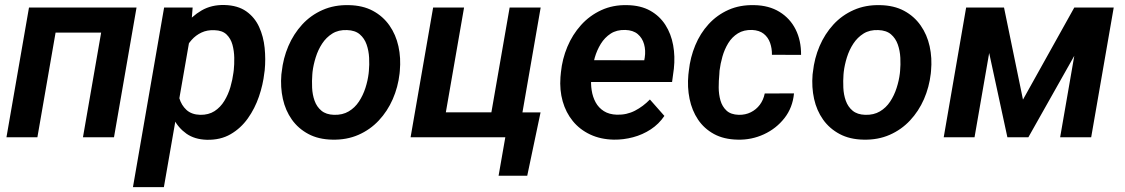

<svg xmlns="http://www.w3.org/2000/svg" viewBox="-20 -559 4582 782"><path d="M441.4 -528.3 423.8 -426.3H172.4L190.4 -528.3ZM224.1 -528.3 132.3 0H6.3L98.1 -528.3ZM536.1 -528.3 444.3 0H317.9L409.7 -528.3Z M755.9 -419.4 647.5 203.1H521.5L648.4 -528.3H764.6ZM1058.1 -272.5 1056.6 -262.2Q1051.3 -214.4 1034.7 -165.8Q1018.1 -117.2 989.5 -76.9Q960.9 -36.6 919.4 -12.5Q877.9 11.7 821.8 10.3Q772.5 8.8 739.3 -14.6Q706.1 -38.1 686.8 -75.7Q667.5 -113.3 659.7 -157.2Q651.9 -201.2 653.8 -243.2L657.7 -276.4Q665.5 -321.3 683.8 -368.2Q702.1 -415 731.4 -454.1Q760.7 -493.2 801.3 -516.6Q841.8 -540 894.5 -538.6Q948.7 -537.1 983.2 -512.7Q1017.6 -488.3 1035.4 -449.2Q1053.2 -410.2 1057.9 -363.8Q1062.5 -317.4 1058.1 -272.5ZM930.7 -262.7 932.1 -273.4Q934.6 -296.4 934.1 -324Q933.6 -351.6 926.8 -376.7Q919.9 -401.9 902.8 -418.5Q885.7 -435.1 854 -436Q824.2 -437.5 800.8 -426.5Q777.3 -415.5 760.3 -396.2Q743.2 -377 732.2 -352.3Q721.2 -327.6 716.3 -301.3L704.1 -219.2Q702.1 -188 710.4 -159.2Q718.8 -130.4 739.5 -111.3Q760.3 -92.3 795.4 -91.3Q829.6 -90.8 853.8 -106.4Q877.9 -122.1 893.8 -148.2Q909.7 -174.3 918.5 -204.6Q927.2 -234.9 930.7 -262.7Z M1126 -255.9 1127.4 -266.1Q1133.3 -321.8 1154.5 -371.3Q1175.8 -420.9 1210.7 -459Q1245.6 -497.1 1293.7 -518.3Q1341.8 -539.6 1400.9 -538.1Q1457.5 -537.1 1498.8 -514.9Q1540 -492.7 1566.2 -455.3Q1592.3 -418 1602.8 -370.4Q1613.3 -322.8 1608.4 -270L1607.4 -259.3Q1601.1 -204.1 1579.6 -155Q1558.1 -106 1522.9 -68.4Q1487.8 -30.8 1439.9 -9.8Q1392.1 11.2 1333.5 9.8Q1277.3 8.8 1236.1 -13.2Q1194.8 -35.2 1168.7 -72Q1142.6 -108.9 1132.1 -156.2Q1121.6 -203.6 1126 -255.9ZM1252.9 -266.1 1252 -255.4Q1250 -230.5 1251.2 -202.1Q1252.4 -173.8 1261.2 -148.9Q1270 -124 1289.1 -108.2Q1308.1 -92.3 1340.3 -91.3Q1375 -90.3 1400.1 -105.2Q1425.3 -120.1 1441.9 -145.3Q1458.5 -170.4 1468.3 -200.7Q1478 -231 1481.4 -259.8L1482.4 -270Q1484.9 -294.9 1483.4 -323.7Q1481.9 -352.5 1473.1 -377.7Q1464.4 -402.8 1445.3 -419.2Q1426.3 -435.5 1393.6 -436.5Q1358.9 -438 1333.7 -422.4Q1308.6 -406.7 1292 -381.3Q1275.4 -356 1265.9 -325.4Q1256.3 -294.9 1252.9 -266.1Z M1652.3 0 1744.1 -528.3H1870.1L1795.9 -101.6H1981.4L2055.7 -528.3H2182.1L2090.3 0ZM2181.6 -101.1 2127.4 156.7H2010.7L2038.1 0H1978.5L1996.1 -101.1Z M2480.5 9.8Q2426.3 8.8 2383.8 -11.2Q2341.3 -31.2 2313 -65.9Q2284.7 -100.6 2271.7 -146.5Q2258.8 -192.4 2262.7 -244.6L2264.6 -264.6Q2270 -318.8 2290.8 -368.4Q2311.5 -418 2346.4 -456.8Q2381.3 -495.6 2429 -517.6Q2476.6 -539.6 2534.7 -538.1Q2589.8 -537.1 2628.4 -515.4Q2667 -493.7 2690.2 -457.3Q2713.4 -420.9 2721.7 -375Q2730 -329.1 2724.6 -279.3L2717.3 -225.1H2314.9L2329.1 -314L2604 -313.5L2606 -324.7Q2610.4 -353.5 2603.3 -378.9Q2596.2 -404.3 2577.4 -420.2Q2558.6 -436 2526.9 -437Q2491.7 -438 2467.3 -422.1Q2442.9 -406.2 2427 -380.4Q2411.1 -354.5 2402.3 -324Q2393.6 -293.5 2390.1 -264.6L2388.2 -245.1Q2385.7 -217.8 2389.9 -190.9Q2394 -164.1 2406 -142.1Q2418 -120.1 2439.5 -106.4Q2460.9 -92.8 2492.7 -91.8Q2532.7 -90.8 2566.2 -108.2Q2599.6 -125.5 2627 -153.8L2686 -86.9Q2663.6 -53.7 2630.4 -32Q2597.2 -10.3 2558.3 0Q2519.5 10.3 2480.5 9.8Z M2988.8 -91.3Q3016.1 -90.8 3038.1 -101.8Q3060.1 -112.8 3074.7 -132.3Q3089.4 -151.9 3094.7 -178.2L3213.9 -178.7Q3208.5 -120.6 3175 -77.9Q3141.6 -35.2 3091.3 -12Q3041 11.2 2984.9 9.8Q2928.2 8.8 2887.9 -13.2Q2847.7 -35.2 2823 -72Q2798.3 -108.9 2788.6 -156.2Q2778.8 -203.6 2783.7 -254.9L2785.6 -271Q2791.5 -325.7 2811.8 -374.5Q2832 -423.3 2866.2 -460.7Q2900.4 -498 2947 -518.8Q2993.7 -539.6 3052.2 -538.1Q3111.8 -537.1 3154.8 -510.7Q3197.8 -484.4 3220.5 -439.2Q3243.2 -394 3242.7 -335.4L3124 -335.9Q3124.5 -361.8 3116.5 -384.5Q3108.4 -407.2 3090.6 -421.4Q3072.8 -435.5 3043.5 -437Q3009.3 -438 2985.4 -423.1Q2961.4 -408.2 2946 -383.1Q2930.7 -357.9 2922.4 -328.6Q2914.1 -299.3 2910.6 -271L2909.7 -255.4Q2907.2 -231 2907.2 -203.1Q2907.2 -175.3 2914.3 -150.1Q2921.4 -125 2939 -108.6Q2956.5 -92.3 2988.8 -91.3Z M3289.6 -255.9 3291 -266.1Q3296.9 -321.8 3318.1 -371.3Q3339.4 -420.9 3374.3 -459Q3409.2 -497.1 3457.3 -518.3Q3505.4 -539.6 3564.5 -538.1Q3621.1 -537.1 3662.4 -514.9Q3703.6 -492.7 3729.7 -455.3Q3755.9 -418 3766.4 -370.4Q3776.9 -322.8 3772 -270L3771 -259.3Q3764.6 -204.1 3743.2 -155Q3721.7 -106 3686.5 -68.4Q3651.4 -30.8 3603.5 -9.8Q3555.7 11.2 3497.1 9.8Q3440.9 8.8 3399.7 -13.2Q3358.4 -35.2 3332.3 -72Q3306.2 -108.9 3295.7 -156.2Q3285.2 -203.6 3289.6 -255.9ZM3416.5 -266.1 3415.5 -255.4Q3413.6 -230.5 3414.8 -202.1Q3416 -173.8 3424.8 -148.9Q3433.6 -124 3452.6 -108.2Q3471.7 -92.3 3503.9 -91.3Q3538.6 -90.3 3563.7 -105.2Q3588.9 -120.1 3605.5 -145.3Q3622.1 -170.4 3631.8 -200.7Q3641.6 -231 3645 -259.8L3646 -270Q3648.4 -294.9 3647 -323.7Q3645.5 -352.5 3636.7 -377.7Q3627.9 -402.8 3608.9 -419.2Q3589.8 -435.5 3557.1 -436.5Q3522.5 -438 3497.3 -422.4Q3472.2 -406.7 3455.6 -381.3Q3439 -356 3429.4 -325.4Q3419.9 -294.9 3416.5 -266.1Z M4146.5 -153.3 4355.5 -528.3H4466.3L4168.5 0H4083L3968.8 -528.3H4069.3ZM4041 -528.3 3949.2 0H3823.7L3915 -528.3ZM4297.9 0 4389.6 -528.3H4516.1L4424.3 0Z"/></svg>

Font: Roboto SemiBold
Style: Italic
Weight: 600
Designer: Christian Robertson
Foundry: Google
Version: Version 3.009; 2024